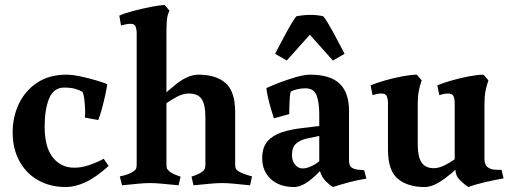

<svg xmlns="http://www.w3.org/2000/svg" viewBox="-20 -738 2056 774"><path d="M376 -254 322 -264Q324 -278 323 -299.5Q322 -321 319.5 -340.6Q317 -360.2 312 -368Q303 -374 284.5 -379.5Q266 -385 239 -385Q196 -385 178 -341Q160 -297 160 -228Q160 -144 193.1 -103Q226.1 -62 279 -62Q309.3 -62 341.1 -73Q372.9 -84 398 -98L418 -69Q365.9 -22.2 324 -3.1Q282 16 246 16Q182.6 16 134.2 -11.2Q85.8 -38.4 58.4 -88.2Q31 -138 31 -204.5Q31 -267 56.4 -320Q81.8 -373 130.4 -405Q179 -437 247 -437Q271.5 -437 304.4 -430Q337.4 -423 367.7 -414Q398 -405 412 -398.7Q411 -385 404.5 -355.5Q398 -326 390 -296.9Q382 -267.8 376 -254Z M928 -286V-76Q928 -63 930.5 -58Q933 -53 944 -46Q953 -41 965 -36.5Q977 -32 986.5 -29.5Q996 -27 996 -27L988 9Q947 5 922 2.5Q897 0 875 0Q853 0 828 2.5Q803 5 760 9L752 -26Q752 -26 766.5 -31Q781 -36 793 -44Q802 -51 805 -56.5Q808 -62 808 -74V-266Q808 -316 793 -338.5Q778 -361 741 -361Q718 -361 694.5 -348.5Q671 -336 651 -322V-74Q651 -62 654 -57Q657 -52 667 -44Q679 -36 693.5 -31Q708 -26 708 -26L700 9Q657 5 632 2.5Q607 0 585 0Q563 0 538 2.5Q513 5 472 9L463 -27Q463 -27 472.5 -29Q482 -31 495 -35.5Q508 -40 516 -46Q526 -52 528.5 -57.5Q531 -63 531 -76V-607Q531 -618 527 -630Q523 -642 506 -642Q499 -642 490 -640.5Q481 -639 474.5 -637Q468 -635 468 -635L461 -675Q483 -685 517.5 -694Q552 -703 587 -710Q622 -717 644 -718L663 -695Q654 -676 652.5 -653.5Q651 -631 651 -602V-366L683 -393Q706 -413 731 -425Q756 -437 780 -437Q851 -437 889.5 -403Q928 -369 928 -286Z M1200 -59Q1215 -59 1233 -67Q1251 -75 1267 -88V-190L1215 -179Q1189 -173 1173 -158.5Q1157 -144 1157 -112Q1157 -91 1169 -75Q1181 -59 1200 -59ZM1387 -291V-92Q1387 -70 1397 -63Q1407 -56 1423 -54Q1431 -53 1439.5 -52.5Q1448 -52 1448 -52L1457 -18Q1420 -12 1388 -3.5Q1356 5 1322 16Q1305 5 1290.5 -10.5Q1276 -26 1270 -48Q1232 -10 1208.5 3Q1185 16 1165 16Q1107 16 1072 -16Q1037 -48 1037 -100Q1037 -144 1058.5 -168.5Q1080 -193 1117 -205Q1154 -217 1200 -222L1267 -230V-277Q1267 -324 1256.5 -353Q1246 -382 1211 -382Q1194 -382 1177.5 -378Q1161 -374 1152 -369Q1149 -359 1148 -341.5Q1147 -324 1146.5 -306.5Q1146 -289 1146 -278L1084 -261Q1080 -274 1073 -297Q1066 -320 1060.5 -344.5Q1055 -369 1054 -383Q1073 -392 1105.5 -404.5Q1138 -417 1172.5 -427Q1207 -437 1230 -437Q1311 -437 1349 -401Q1387 -365 1387 -291ZM1089 -521Q1092 -527 1103.5 -549Q1115 -571 1129.5 -598Q1144 -625 1157 -646.5Q1170 -668 1176 -673Q1191 -675 1203 -676.5Q1215 -678 1229 -678Q1249 -678 1259.5 -676.5Q1270 -675 1282 -673Q1288 -668 1301 -646.5Q1314 -625 1328.5 -598Q1343 -571 1354.5 -549Q1366 -527 1369 -521L1322 -494L1229 -598L1136 -494Z M1933 -95Q1933 -85 1937 -75.5Q1941 -66 1949 -62Q1959 -55 1975 -54Q1991 -53 2002 -53L2010 -19Q1981 -14 1939 -4.5Q1897 5 1868 16Q1851 5 1833.5 -12.5Q1816 -30 1816 -54Q1809 -47 1802.5 -41.5Q1796 -36 1789 -31Q1760 -7 1736 4.5Q1712 16 1692 16Q1624 16 1584 -17Q1544 -50 1544 -135V-326Q1544 -338 1539.5 -349.5Q1535 -361 1517 -361Q1509 -361 1501 -359.5Q1493 -358 1487.5 -356Q1482 -354 1482 -354L1474 -394Q1498 -404 1533 -414Q1568 -424 1603 -430.5Q1638 -437 1660 -437L1680 -414Q1673 -395 1668.5 -372.5Q1664 -350 1664 -321V-155Q1664 -106 1679.5 -83Q1695 -60 1729 -60Q1748 -60 1771 -71Q1794 -82 1813 -96V-326Q1813 -338 1808.5 -349.5Q1804 -361 1786 -361Q1778 -361 1770 -359.5Q1762 -358 1756.5 -356Q1751 -354 1751 -354L1743 -394Q1767 -404 1802 -414Q1837 -424 1872 -430.5Q1907 -437 1929 -437L1949 -414Q1942 -395 1937.5 -372.5Q1933 -350 1933 -321Z"/></svg>

Font: Buenard
Style: Regular
Weight: 400
Version: Version 2.000